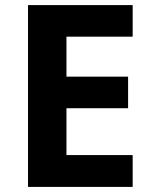

<svg xmlns="http://www.w3.org/2000/svg" viewBox="-20 -734 600 754"><path d="M501 0H90V-714H501V-590H241V-433H483V-309H241V-125H501Z"/></svg>

Font: Noto Sans Tamil
Style: Bold
Weight: 700
Designer: Jelle Bosma - Monotype Design Team
Foundry: Monotype Imaging Inc.
Version: Version 2.004; ttfautohint (v1.8.4.7-5d5b)